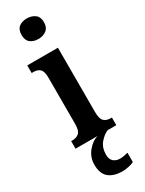

<svg xmlns="http://www.w3.org/2000/svg" viewBox="-259 -797 808 1069"><g transform="rotate(-30 145.0 -262.0)"><path d="M140 -632Q109 -632 89 -648Q69 -664 69 -698Q69 -733 89 -748.5Q109 -764 140 -764Q170 -764 191.5 -748.5Q213 -733 213 -698Q213 -664 191.5 -648Q170 -632 140 -632ZM13 0V-49H22Q48 -49 64 -63.5Q80 -78 80 -121V-418Q80 -459 65 -473Q50 -487 25 -487H12V-536H209V-122Q209 -78 225 -63.5Q241 -49 266 -49H275V0ZM181 240Q121 240 90 213.5Q59 187 59 130Q59 83 88.5 46.5Q118 10 155 0H220Q194 10 168.5 39Q143 68 143 115Q143 144 159.5 158Q176 172 200 172Q211 172 224 170Q237 168 252 164V224Q239 231 216.5 235.5Q194 240 181 240Z"/></g></svg>

Font: Noto Serif Thai ExtraCondensed
Style: Bold
Weight: 700
Width: 2
Designer: Monotype Design Team
Foundry: Monotype Imaging Inc.
Version: Version 2.002; ttfautohint (v1.8.4.7-5d5b)